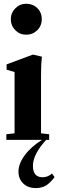

<svg xmlns="http://www.w3.org/2000/svg" viewBox="-20 -732 306 1005"><path d="M116.7 -550.3Q83.5 -550.3 60.1 -574Q36.6 -597.7 36.6 -631.8Q36.6 -664.6 60.3 -688.5Q84 -712.4 116.7 -712.4Q151.9 -712.4 175.3 -689.5Q198.7 -666.5 198.7 -631.8Q198.7 -597.2 175 -573.7Q151.4 -550.3 116.7 -550.3ZM13.2 0V-29.3L56.2 -34.2V-355L14.6 -367.2V-395L152.3 -446.3L199.2 -435.5Q194.8 -398.4 194.8 -341.3V-34.2L237.3 -29.3V0H221.7Q152.3 76.2 152.3 135.7Q152.3 195.8 203.1 195.8Q230 195.8 252.4 176.3L265.6 195.3Q241.7 226.6 220 239.5Q198.2 252.4 167.5 252.4Q126 252.4 101.3 228Q76.7 203.6 76.7 166Q76.7 125.5 109.4 80.8Q142.1 36.1 200.2 0Z"/></svg>

Font: Elstob Grade
Style: Regular
Weight: 400
Designer: Peter S. Baker
Version: Version 1.015